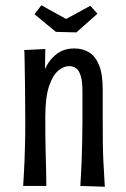

<svg xmlns="http://www.w3.org/2000/svg" viewBox="-20 -707 479 729"><path d="M378 2 285 -1Q286 -20 287.5 -44Q289 -68 290 -97.5Q291 -127 292 -164Q293 -201 293 -247Q293 -262 293 -279.5Q293 -297 293 -317.5Q293 -338 293 -362Q293 -397 287 -417.5Q281 -438 270 -447Q259 -456 242 -456Q222 -456 201 -438.5Q180 -421 166 -379Q152 -337 152 -263L113 -223Q113 -262 116.5 -303.5Q120 -345 129.5 -384Q139 -423 155.5 -454.5Q172 -486 198.5 -504.5Q225 -523 262 -523Q294 -523 318 -508.5Q342 -494 356 -460Q370 -426 370 -368Q370 -331 370 -313.5Q370 -296 370 -284.5Q370 -273 370 -254Q370 -202 370.5 -163Q371 -124 372.5 -95Q374 -66 375.5 -42.5Q377 -19 378 2ZM68 -1Q69 -23 70.5 -45Q72 -67 73 -94Q74 -121 75 -158Q76 -195 76 -247Q76 -319 75 -378.5Q74 -438 73.5 -475Q73 -512 72 -517L152 -521Q152 -501 151 -461.5Q150 -422 150.5 -370.5Q151 -319 152 -263Q152 -190 153 -143.5Q154 -97 155 -64.5Q156 -32 156 -1ZM270 -584 192 -586 111 -653 137 -687 231 -635 323 -685 350 -655Z"/></svg>

Font: Truculenta Medium
Style: Regular
Weight: 500
Version: Version 1.002